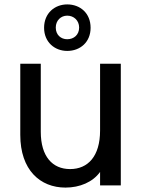

<svg xmlns="http://www.w3.org/2000/svg" viewBox="-20 -841 645 871"><path d="M528 0V-552H434V-249C434 -132 379 -74 298 -74C218 -74 165 -131 165 -243V-552H72V-229C72 -70 162 10 277 10C342 10 401 -15 434 -61V0ZM180 -715C180 -650 228 -610 285 -610C344 -610 391 -650 391 -715C391 -781 344 -821 285 -821C228 -821 180 -781 180 -715ZM233 -716C233 -748 256 -770 285 -770C315 -770 339 -748 339 -716C339 -683 315 -663 285 -663C256 -663 233 -683 233 -716Z"/></svg>

Font: Malmofest
Style: Regular
Weight: 400
Designer: Jonny Pinhorn (Poppins), Kolossal
Version: Version 1.004;Glyphs 3.1.2 (3151)